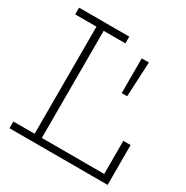

<svg xmlns="http://www.w3.org/2000/svg" viewBox="-171 -895 1005 1037"><g transform="rotate(30 331.5 -376.0)"><path d="M27.5 -710V-752H340.5V-710H205V-42H612.5V0H27.5V-42H160V-710ZM639.5 -248.5V0H594V-248.5ZM457.5 -684H502L491.5 -467.5H457.5Z"/></g></svg>

Font: Hepta Slab ExtraLight Light
Style: Regular
Weight: 300
Version: Version 1.100